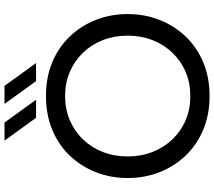

<svg xmlns="http://www.w3.org/2000/svg" viewBox="-69 -868 950 852"><g transform="rotate(-90 406.0 -442.0)"><path d="M405.8 13Q323 13 255.9 -15.3Q188.8 -43.6 141.2 -93.6Q93.6 -143.6 67.8 -209.6Q42 -275.6 42 -350.6Q42 -425.5 67.8 -491.4Q93.6 -557.3 141.1 -607.2Q188.6 -657.1 255.8 -685Q323 -713 405.8 -713Q488.9 -713 555.8 -685Q622.7 -657.1 670.3 -607.1Q717.9 -557.2 743.8 -491.3Q769.6 -425.4 769.6 -350.5Q769.6 -275.6 743.8 -209.6Q718 -143.6 670.4 -93.6Q622.8 -43.6 555.9 -15.3Q488.9 13 405.8 13ZM405.7 -72.4Q463.4 -72.4 512.4 -93.1Q561.4 -113.8 597.7 -151.7Q634 -189.6 653.9 -240.3Q673.8 -291 673.8 -350.7Q673.8 -410.4 653.9 -461Q634 -511.6 597.8 -549.1Q561.6 -586.6 512.5 -607.4Q463.4 -628.2 405.7 -628.2Q348 -628.2 299.1 -607.5Q250.2 -586.8 213.9 -549.2Q177.6 -511.6 157.7 -460.9Q137.8 -410.2 137.8 -350.5Q137.8 -290.8 157.7 -240.2Q177.6 -189.6 213.9 -151.7Q250.2 -113.8 299.1 -93.1Q348 -72.4 405.7 -72.4ZM472 -757 370.8 -897H451L552.2 -757ZM309.2 -757 208 -897H288.2L389.4 -757Z"/></g></svg>

Font: MuseoModerno Thin
Style: Regular
Weight: 100
Designer: Pablo Cosgaya, Héctor Gatti, Marcela Romero, and the Authors of The MuseoModerno Project.
Foundry: Omnibus-Type Team
Version: Version 1.003